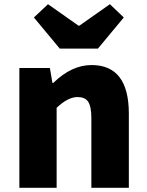

<svg xmlns="http://www.w3.org/2000/svg" viewBox="-20 -892 698 912"><path d="M72 -569H217L229 -498H233Q320 -583 415 -583Q592 -583 592 -352V0H414V-330Q414 -387 398 -410Q383 -431 348 -431Q303 -431 249 -380V0H72ZM141 -809 208 -872 353 -770H357L502 -872L568 -809L445 -661H264Z"/></svg>

Font: KaiGen Gothic KR Heavy
Style: Heavy
Weight: 900
Designer: Ryoko NISHIZUKA  (kana & ideographs); Paul D. Hunt (Latin, Greek & Cyrillic); Wenlong ZHANG  (bopomofo); Sandoll Communi
Foundry: Adobe Systems Incorporated
Version: Version 1.002 March 28, 2018